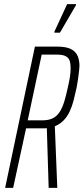

<svg xmlns="http://www.w3.org/2000/svg" viewBox="-20 -915 407 935"><path d="M5 0 150 -688H259Q302 -688 325.5 -676Q349 -664 358 -642.5Q367 -621 367 -594Q367 -587 365 -569Q363 -551 360 -529.5Q357 -508 353 -488Q346 -456 338.5 -426.5Q331 -397 319.5 -372.5Q308 -348 290.5 -329.5Q273 -311 247 -300L259 0H217L208 -291Q204 -290 199 -290Q194 -290 190 -290H107L44 0ZM115 -329H187Q218 -329 238 -339.5Q258 -350 271 -370.5Q284 -391 293 -420.5Q302 -450 310 -488Q317 -517 320.5 -540.5Q324 -564 324 -582Q324 -604 319.5 -618.5Q315 -633 300.5 -641Q286 -649 258 -649H183ZM245 -756V-761L307 -895H350V-890L272 -756Z"/></svg>

Font: Saira UltraCondensed ExtraLight
Style: Italic
Weight: 250
Width: 1
Italic angle: -12°
Designer: Hector Gatti with collaboration of the Omnibus-Type team
Foundry: Omnibus-Type
Version: Version 1.101